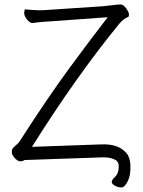

<svg xmlns="http://www.w3.org/2000/svg" viewBox="-20 -720 640 859"><path d="M123 -63 433 -74Q506 -77 541 -40Q562 -21 563.5 21.5Q565 64 551.5 91Q538 118 523.5 118.5Q509 119 494.5 111Q480 103 480 94.5Q480 86 490 76Q513 57 511 21Q511 1 489.5 -8Q468 -17 436 -16L90 -4Q67 11 46 -13Q33 -28 33 -37.5Q33 -47 34.5 -52Q36 -57 49 -68Q62 -79 66 -85Q194 -284 288.5 -412.5Q383 -541 455 -634L462 -643L199 -624Q175 -623 154.5 -620.5Q134 -618 124 -617H123Q115 -617 101.5 -632Q88 -647 88 -664L91 -678H93Q137 -674 155.5 -674Q174 -674 198 -676L440 -692Q464 -694 485.5 -697Q507 -700 519.5 -700Q532 -700 544.5 -682.5Q557 -665 557 -655Q557 -645 553 -644Q533 -637 513 -613Q321 -378 123 -63ZM93 -678ZM511 21Z"/></svg>

Font: ToneOZ-Pinyin-WenKai-Light
Style: Light
Weight: 300
Designer: Fontworks Inc.
Foundry: ToneOZ
Version: Version 0.240331